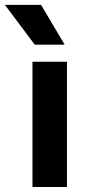

<svg xmlns="http://www.w3.org/2000/svg" viewBox="-71 -752 348 772"><path d="M59.6 -503.9H198.2V0H59.6ZM-51.3 -732.4H94.2L189 -572.3H68.8Z"/></svg>

Font: Wanted Sans
Style: Bold
Weight: 700
Designer: Original Design by Kil Hyung-jin and Kang Hanbin, Wanted Lab, Inc; Hangeul from Source Han Sans by Jang Soo-young and Ka
Foundry: Wanted Lab, Inc.
Version: Version 1.000